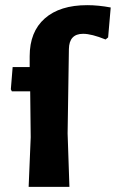

<svg xmlns="http://www.w3.org/2000/svg" viewBox="-20 -724 449 744"><path d="M318 -704Q361 -704 409 -695L399 -579L389 -571Q335 -593 302 -593Q248 -593 247 -534L242 -207L249 0H91L99 -192L97 -370H26L22 -378L29 -464H95V-506Q95 -601 153.5 -652.5Q212 -704 318 -704Z"/></svg>

Font: Alegreya Sans SC ExtraBold
Style: Regular
Weight: 800
Designer: Juan Pablo del Peral
Foundry: Huerta Tipografica
Version: Version 2.007